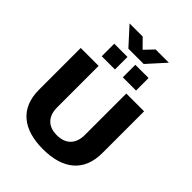

<svg xmlns="http://www.w3.org/2000/svg" viewBox="-291 -1205 1365 1365"><g transform="rotate(45 391.5 -522.0)"><path d="M195 -1056 316 -923H470L590 -1056H457L393 -989L327 -1056ZM220 -751H353V-877H220ZM432 -751H565V-877H432ZM391 12C592 12 710 -82 710 -267V-687H531V-270C531 -181 481 -128 391 -128C301 -128 253 -181 253 -270V-687H73V-267C73 -82 191 12 391 12Z"/></g></svg>

Font: Archivo ExtraBold
Style: Regular
Weight: 800
Designer: Hector Gatti
Foundry: Omnibus-Type
Version: Version 2.001